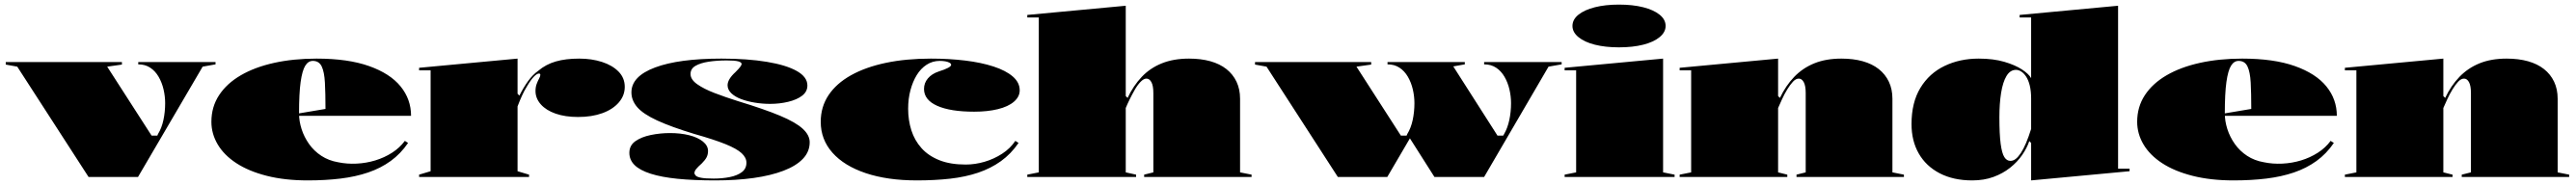

<svg xmlns="http://www.w3.org/2000/svg" viewBox="-20 -770 11199 805"><path d="M365 0 55 -480 5 -489V-500H510V-489L446 -480L639 -180H664L667 -187Q683 -213 690.5 -248Q698 -283 698 -321Q698 -351 691 -381Q684 -411 669.5 -436Q655 -461 633 -475.5Q611 -490 581 -490V-500H917V-490L861 -480L580 0Z M1356 -515Q1493 -515 1584.5 -482.5Q1676 -450 1721.5 -394Q1767 -338 1767 -266H1276V-276L1395 -296Q1395 -364 1392.5 -410.5Q1390 -457 1378.5 -481Q1367 -505 1340 -505Q1320 -505 1307 -484Q1294 -463 1287 -413.5Q1280 -364 1280 -276Q1280 -243 1291 -208.5Q1302 -174 1323.5 -143.5Q1345 -113 1377 -92Q1409 -71 1450 -64Q1488 -56 1530 -58Q1572 -60 1611.5 -72Q1651 -84 1684.5 -105.5Q1718 -127 1740 -157L1754 -148Q1722 -101 1678.5 -69.5Q1635 -38 1580.5 -19.5Q1526 -1 1460.5 7Q1395 15 1318 15Q1218 15 1139.5 -5Q1061 -25 1007.5 -60Q954 -95 926.5 -141.5Q899 -188 899 -240Q899 -305 932.5 -356Q966 -407 1027 -442.5Q1088 -478 1172 -496.5Q1256 -515 1356 -515Z M1802 0V-10L1852 -25V-464H1802V-475L2230 -515V-362L2238 -354Q2256 -390 2276 -417.5Q2296 -445 2320 -462Q2353 -490 2396 -502.5Q2439 -515 2498 -515Q2552 -515 2597 -500.5Q2642 -486 2669 -458.5Q2696 -431 2696 -392Q2696 -354 2670 -324Q2644 -294 2598.5 -277.5Q2553 -261 2493 -261Q2437 -261 2395.5 -275.5Q2354 -290 2331 -316Q2308 -342 2308 -374Q2308 -391 2313 -404.5Q2318 -418 2323.5 -428Q2329 -438 2329 -444Q2329 -450 2323 -450Q2314 -450 2300.5 -436Q2287 -422 2269 -391Q2259 -375 2249 -353Q2239 -331 2230 -307V-25L2280 -10V0Z M3090 15Q2996 15 2926 8Q2856 1 2809 -14Q2762 -29 2739 -51.5Q2716 -74 2716 -105Q2716 -137 2742 -155.5Q2768 -174 2809 -182.5Q2850 -191 2893 -191Q2939 -191 2976.5 -181.5Q3014 -172 3036 -154Q3058 -136 3058 -113Q3058 -98 3052 -86Q3046 -74 3031 -59Q3014 -44 3006.5 -34.5Q2999 -25 2999 -17Q2999 -12 3004.5 -6Q3010 0 3028 3.5Q3046 7 3083 7Q3120 7 3152.5 0.5Q3185 -6 3205 -21Q3225 -36 3225 -62Q3225 -84 3204 -103.5Q3183 -123 3133.5 -143Q3084 -163 2999 -187Q2897 -218 2836.5 -246Q2776 -274 2750.5 -303.5Q2725 -333 2725 -368Q2725 -438 2828 -476.5Q2931 -515 3116 -515Q3229 -515 3313.5 -501Q3398 -487 3444 -461Q3490 -435 3490 -398Q3490 -371 3467 -353.5Q3444 -336 3406.5 -327Q3369 -318 3328 -318Q3294 -318 3261 -323.5Q3228 -329 3201.5 -339Q3175 -349 3159 -364.5Q3143 -380 3143 -399Q3143 -425 3177 -456Q3192 -471 3198 -479Q3204 -487 3204 -492Q3204 -495 3200.5 -498Q3197 -501 3189.5 -503Q3182 -505 3169.5 -506Q3157 -507 3139 -507Q3096 -507 3060.5 -501.5Q3025 -496 3003.5 -483.5Q2982 -471 2982 -448Q2982 -424 3011 -403.5Q3040 -383 3087 -365Q3134 -347 3188 -330Q3303 -295 3371 -266.5Q3439 -238 3469.5 -210Q3500 -182 3500 -151Q3500 -110 3470.5 -79Q3441 -48 3386 -27Q3331 -6 3256 4.5Q3181 15 3090 15Z M3966 15Q3838 15 3744 -16.5Q3650 -48 3599 -105.5Q3548 -163 3548 -240Q3548 -305 3582 -356Q3616 -407 3679.5 -442.5Q3743 -478 3831 -496.5Q3919 -515 4027 -515Q4106 -515 4176 -506.5Q4246 -498 4299.5 -480.5Q4353 -463 4383 -437Q4413 -411 4413 -377Q4413 -349 4388 -327.5Q4363 -306 4318 -295Q4273 -284 4215 -284Q4112 -284 4054.5 -309.5Q3997 -335 3997 -383Q3997 -409 4014 -429Q4031 -449 4061 -459Q4115 -476 4115 -488Q4115 -493 4108 -497Q4101 -501 4090 -503Q4079 -505 4065 -505Q4034 -505 4008.5 -488.5Q3983 -472 3965.5 -443.5Q3948 -415 3938 -377.5Q3928 -340 3928 -297Q3928 -247 3942 -203Q3956 -159 3986 -125.5Q4016 -92 4063.5 -73Q4111 -54 4178 -54Q4219 -54 4260 -66Q4301 -78 4336.5 -101Q4372 -124 4394 -157L4408 -148Q4375 -100 4331 -68.5Q4287 -37 4232 -18.5Q4177 0 4110.5 7.5Q4044 15 3966 15Z M5421 -10V0H4954V-10L4994 -20V-365Q4994 -397 4985.5 -412.5Q4977 -428 4964 -428Q4952 -428 4938.5 -414Q4925 -400 4913 -379Q4901 -358 4890.5 -336.5Q4880 -315 4874 -300V-20L4919 -10V0H4446V-10L4496 -20V-694H4446V-705L4874 -745V-352L4882 -344Q4907 -397 4943.5 -435.5Q4980 -474 5031 -494.5Q5082 -515 5149 -515Q5201 -515 5242 -503.5Q5283 -492 5311.5 -469.5Q5340 -447 5355.5 -414.5Q5371 -382 5371 -340V-20Z M6289 -495 6490 -180H6515L6519 -187Q6534 -213 6541.5 -248Q6549 -283 6549 -321Q6549 -351 6542 -381Q6535 -411 6520.5 -436Q6506 -461 6484 -475.5Q6462 -490 6432 -490V-500H6769V-490L6712 -480L6432 0H6216L6103 -178ZM5796 0 5486 -480 5436 -489V-500H5941V-489L5877 -480L6070 -180H6095L6098 -187Q6114 -213 6121.5 -248Q6129 -283 6129 -321Q6129 -351 6122 -381Q6115 -411 6100.5 -436Q6086 -461 6064 -475.5Q6042 -490 6012 -490V-500H6348V-490L6292 -480L6011 0Z M7018 -564Q6959 -564 6913.5 -575.5Q6868 -587 6842 -608.5Q6816 -630 6816 -657Q6816 -685 6842 -706Q6868 -727 6913.5 -738.5Q6959 -750 7018 -750Q7078 -750 7123.5 -738.5Q7169 -727 7195 -706Q7221 -685 7221 -657Q7221 -630 7195 -608.5Q7169 -587 7123.5 -575.5Q7078 -564 7018 -564ZM6782 0V-10L6832 -20V-464H6782V-475L7210 -515V-20L7260 -10V0Z M8257 -10V0H7790V-10L7830 -20V-365Q7830 -397 7821.5 -412.5Q7813 -428 7800 -428Q7787 -428 7774.5 -414.5Q7762 -401 7749.5 -380.5Q7737 -360 7727 -338Q7717 -316 7710 -300V-20L7750 -10V0H7282V-10L7332 -20V-464H7282V-475L7710 -515V-352L7718 -344Q7743 -397 7780 -435.5Q7817 -474 7867.5 -494.5Q7918 -515 7985 -515Q8037 -515 8078 -503.5Q8119 -492 8147.5 -469.5Q8176 -447 8191.5 -414.5Q8207 -382 8207 -340V-20Z M9188 -745V-36H9238V-25L8810 15V-148L8802 -156Q8792 -126 8771 -95.5Q8750 -65 8718.5 -40Q8687 -15 8646 0Q8605 15 8554 15Q8472 15 8412.5 -16Q8353 -47 8321.5 -102Q8290 -157 8290 -230Q8290 -324 8328.5 -387.5Q8367 -451 8433.5 -483Q8500 -515 8582 -515Q8646 -515 8693.5 -501Q8741 -487 8770.5 -467.5Q8800 -448 8810 -430V-694H8760V-705ZM8744 -466Q8719 -466 8703 -439.5Q8687 -413 8679.5 -366Q8672 -319 8672 -260Q8672 -186 8677.5 -144.5Q8683 -103 8693.5 -86.5Q8704 -70 8720 -70Q8732 -70 8743 -78.5Q8754 -87 8765.5 -104.5Q8777 -122 8788 -148Q8799 -174 8810 -209V-341Q8810 -374 8804 -398Q8798 -422 8788 -437Q8778 -452 8766.5 -459Q8755 -466 8744 -466Z M9728 -515Q9865 -515 9956.5 -482.5Q10048 -450 10093.5 -394Q10139 -338 10139 -266H9648V-276L9767 -296Q9767 -364 9764.5 -410.5Q9762 -457 9750.5 -481Q9739 -505 9712 -505Q9692 -505 9679 -484Q9666 -463 9659 -413.5Q9652 -364 9652 -276Q9652 -243 9663 -208.5Q9674 -174 9695.5 -143.5Q9717 -113 9749 -92Q9781 -71 9822 -64Q9860 -56 9902 -58Q9944 -60 9983.5 -72Q10023 -84 10056.5 -105.5Q10090 -127 10112 -157L10126 -148Q10094 -101 10050.5 -69.5Q10007 -38 9952.5 -19.5Q9898 -1 9832.5 7Q9767 15 9690 15Q9590 15 9511.5 -5Q9433 -25 9379.5 -60Q9326 -95 9298.5 -141.5Q9271 -188 9271 -240Q9271 -305 9304.5 -356Q9338 -407 9399 -442.5Q9460 -478 9544 -496.5Q9628 -515 9728 -515Z M11149 -10V0H10682V-10L10722 -20V-365Q10722 -397 10713.5 -412.5Q10705 -428 10692 -428Q10679 -428 10666.5 -414.5Q10654 -401 10641.5 -380.5Q10629 -360 10619 -338Q10609 -316 10602 -300V-20L10642 -10V0H10174V-10L10224 -20V-464H10174V-475L10602 -515V-352L10610 -344Q10635 -397 10672 -435.5Q10709 -474 10759.5 -494.5Q10810 -515 10877 -515Q10929 -515 10970 -503.5Q11011 -492 11039.5 -469.5Q11068 -447 11083.5 -414.5Q11099 -382 11099 -340V-20Z"/></svg>

Font: Kalnia SemiExpanded
Style: Bold
Weight: 700
Width: 6
Designer: Frida Medrano
Foundry: Frida Medrano
Version: Version 1.105